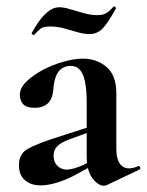

<svg xmlns="http://www.w3.org/2000/svg" viewBox="-20 -581 465 609"><path d="M319 6Q315 8 309 8Q291 8 273 -16Q255 -40 255 -85V-255Q255 -294 250 -320Q245 -346 234 -359Q223 -372 204 -372Q189 -372 177 -364.5Q165 -357 158 -340.5Q151 -324 149 -295Q146 -266 131 -252.5Q116 -239 90 -239Q65 -239 54 -250Q43 -261 43 -280Q43 -302 64 -322.5Q85 -343 116.5 -359.5Q148 -376 182 -385.5Q216 -395 243 -395Q287 -395 318 -368.5Q349 -342 349 -285V-108Q349 -79 359.5 -63Q370 -47 389 -47Q403 -47 418 -54Q422 -56 424.5 -50.5Q427 -45 422 -43ZM109 7Q78 7 59 -9.5Q40 -26 40 -57Q40 -93 67.5 -108.5Q95 -124 153 -143L265 -179L269 -164L200 -139Q173 -129 161.5 -117Q150 -105 150 -88Q150 -67 162 -55Q174 -43 192 -43Q200 -43 213.5 -46.5Q227 -50 243 -57L298 -87L299 -70L213 -23Q188 -10 160 -1.5Q132 7 109 7ZM289 -533Q306 -533 316.5 -539Q327 -545 340 -560Q342 -562 345.5 -559Q349 -556 347 -553Q320 -504 303.5 -488.5Q287 -473 264 -473Q246 -473 225.5 -479Q205 -485 183.5 -491Q162 -497 139 -497Q117 -497 108.5 -490Q100 -483 88 -470Q86 -469 82.5 -472Q79 -475 81 -477Q89 -492 102 -511Q115 -530 132 -544Q149 -558 168 -558Q182 -558 202 -552Q222 -546 245 -539.5Q268 -533 289 -533Z"/></svg>

Font: Cormorant
Style: Bold
Weight: 700
Designer: Christian Thalmann (Catharsis Fonts)
Foundry: Catharsis Fonts
Version: Version 4.000